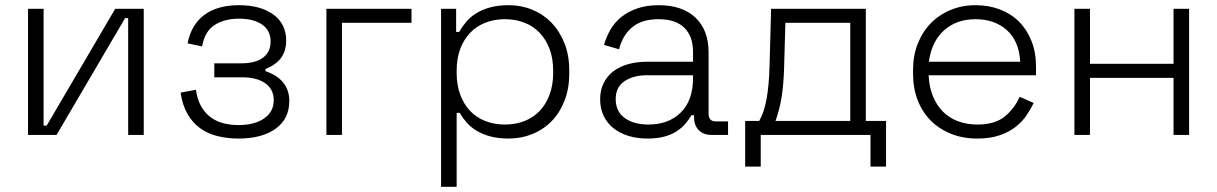

<svg xmlns="http://www.w3.org/2000/svg" viewBox="-20 -520 4691 740"><path d="M474 -450H462L198 0H88V-486H148V-36H160L424 -486H534V0H474Z M1003 -246Q1095 -214 1095 -131Q1095 -62 1042.5 -24Q990 14 899 14Q856 14 818 4.5Q780 -5 751 -26Q722 -47 702.5 -81Q683 -115 676 -163L735 -174Q741 -134 756.5 -108Q772 -82 794 -66.5Q816 -51 843 -44.5Q870 -38 899 -38Q961 -38 998 -63.5Q1035 -89 1035 -134Q1035 -176 1002.5 -199Q970 -222 913 -222H806V-276H911Q965 -276 994 -298Q1023 -320 1023 -360Q1023 -403 990 -425.5Q957 -448 901 -448Q845 -448 807 -423.5Q769 -399 759 -341L703 -353Q717 -425 767.5 -462.5Q818 -500 901 -500Q984 -500 1033.5 -464Q1083 -428 1083 -363Q1083 -325 1064 -298Q1045 -271 1003 -254Z M1238 -486H1566V-432H1298V0H1238Z M1926 -40Q1967 -40 2001.5 -53.5Q2036 -67 2060.5 -93Q2085 -119 2098.5 -156Q2112 -193 2112 -239V-247Q2112 -294 2098.5 -330.5Q2085 -367 2060.5 -393Q2036 -419 2001.5 -432.5Q1967 -446 1926 -446Q1885 -446 1850.5 -432.5Q1816 -419 1791.5 -393Q1767 -367 1753.5 -330.5Q1740 -294 1740 -247V-239Q1740 -193 1753.5 -156Q1767 -119 1791.5 -93Q1816 -67 1850.5 -53.5Q1885 -40 1926 -40ZM1740 200H1680V-486H1738V-397H1750Q1761 -417 1776.5 -435.5Q1792 -454 1815 -468.5Q1838 -483 1869 -491.5Q1900 -500 1940 -500Q1989 -500 2031.5 -482.5Q2074 -465 2105.5 -432.5Q2137 -400 2155.5 -353.5Q2174 -307 2174 -249V-237Q2174 -179 2156 -132.5Q2138 -86 2106.5 -53.5Q2075 -21 2032 -3.5Q1989 14 1940 14Q1900 14 1869 5.5Q1838 -3 1815.5 -17Q1793 -31 1777.5 -49Q1762 -67 1752 -85H1740Z M2479 -40Q2557 -40 2604 -86.5Q2651 -133 2651 -218V-230H2474Q2422 -230 2387.5 -207.5Q2353 -185 2353 -138Q2353 -90 2388 -65Q2423 -40 2479 -40ZM2475 14Q2436 14 2403 4Q2370 -6 2345.5 -25Q2321 -44 2307 -72.5Q2293 -101 2293 -137Q2293 -173 2307 -200.5Q2321 -228 2345 -246Q2369 -264 2402 -273Q2435 -282 2473 -282H2651V-321Q2651 -380 2617.5 -413Q2584 -446 2518 -446Q2453 -446 2416 -414.5Q2379 -383 2366 -330L2308 -347Q2317 -379 2333.5 -407Q2350 -435 2376 -455.5Q2402 -476 2437.5 -488Q2473 -500 2518 -500Q2610 -500 2660.5 -452Q2711 -404 2711 -318V-82Q2711 -52 2739 -52H2786V0H2722Q2691 0 2673 -18.5Q2655 -37 2655 -69V-76H2645Q2635 -59 2621.5 -43Q2608 -27 2588 -14Q2568 -1 2540.5 6.5Q2513 14 2475 14Z M2952 -486H3317V-54H3395V122H3335V0H2912V122H2852V-54H2906Q2924 -84 2934 -136Q2944 -188 2946 -269ZM3257 -54V-432H3007L3002 -257Q3000 -191 2992 -143Q2984 -95 2969 -54Z M3912 -282Q3908 -361 3861 -403.5Q3814 -446 3740 -446Q3667 -446 3619 -403.5Q3571 -361 3560 -282ZM3747 14Q3691 14 3645 -4.5Q3599 -23 3566.5 -56Q3534 -89 3516.5 -135Q3499 -181 3499 -237V-249Q3499 -305 3517 -351Q3535 -397 3567 -430Q3599 -463 3643.5 -481.5Q3688 -500 3740 -500Q3791 -500 3834 -483.5Q3877 -467 3907.5 -436.5Q3938 -406 3955.5 -362Q3973 -318 3973 -262V-230H3559Q3561 -185 3575.5 -149.5Q3590 -114 3614.5 -89.5Q3639 -65 3673 -52.5Q3707 -40 3747 -40Q3815 -40 3852.5 -71Q3890 -102 3910 -147L3964 -123Q3952 -98 3935 -73.5Q3918 -49 3892.5 -29.5Q3867 -10 3831 2Q3795 14 3747 14Z M4563 -486V0H4503V-220H4181V0H4121V-486H4181V-274H4503V-486Z"/></svg>

Font: Space Grotesk Light
Style: Regular
Weight: 300
Designer: Florian Karsten
Foundry: Florian Karsten
Version: Version 2.000